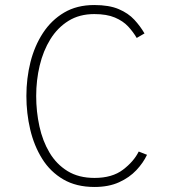

<svg xmlns="http://www.w3.org/2000/svg" viewBox="-20 -732 680 764"><path d="M356 12Q283.5 12 231.8 -18.2Q180 -48.5 147.8 -100.2Q115.5 -152 100.2 -216.8Q85 -281.5 85 -350Q85 -420 101.2 -484.8Q117.5 -549.5 151 -600.8Q184.5 -652 235.2 -682Q286 -712 355 -712Q414 -712 452.2 -695.8Q490.5 -679.5 514.5 -653.5Q538.5 -627.5 555 -599L524 -581Q510 -605 489.8 -626.8Q469.5 -648.5 437.2 -662.2Q405 -676 355 -676Q296 -676 252.5 -649Q209 -622 180.5 -576Q152 -530 138 -471.5Q124 -413 124 -350Q124 -288 136.8 -229.5Q149.5 -171 177 -124.8Q204.5 -78.5 248.8 -51.2Q293 -24 356 -24Q426.5 -24 469.5 -56.8Q512.5 -89.5 532 -129L565 -116Q550 -84 522.5 -54.8Q495 -25.5 453.8 -6.8Q412.5 12 356 12Z"/></svg>

Font: Overpass Thin
Style: Regular
Weight: 250
Designer: Delve Withrington, Dave Bailey, Thomas Jockin
Foundry: Delve Fonts LLC
Version: Version 4.000